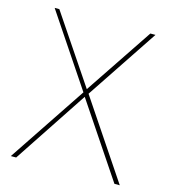

<svg xmlns="http://www.w3.org/2000/svg" viewBox="-106 -785 770 870"><g transform="rotate(15 279.5 -350.0)"><path d="M279 -382 65 -700H43L268 -364L25 0H50L279 -346L511 0H536L292 -364L516 -700H492Z"/></g></svg>

Font: Advent Pro Thin
Style: Regular
Weight: 250
Version: Version 3.000